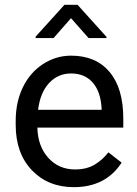

<svg xmlns="http://www.w3.org/2000/svg" viewBox="-20 -770 570 800"><path d="M276.4 -463.9Q221.7 -463.9 184.6 -424.1Q147.5 -384.3 138.7 -312.5H403.3V-319.3Q399.4 -388.2 366.2 -426Q333 -463.9 276.4 -463.9ZM287.6 9.8Q180.2 9.8 112.8 -60.8Q45.4 -131.3 45.4 -249.5V-266.1Q45.4 -344.7 75.4 -406.5Q105.5 -468.3 159.4 -503.2Q213.4 -538.1 276.4 -538.1Q379.4 -538.1 436.5 -470.2Q493.7 -402.3 493.7 -275.9V-238.3H135.7Q137.7 -160.2 181.4 -112.1Q225.1 -64 292.5 -64Q340.3 -64 373.5 -83.5Q406.7 -103 431.6 -135.3L486.8 -92.3Q420.4 9.8 287.6 9.8ZM423.8 -616.2V-611.3H349.1L275.9 -694.3L203.1 -611.3H128.4V-617.2L248.5 -750H303.2Z"/></svg>

Font: RobotoDraft
Style: Regular
Weight: 400
Version: Version 2.001101; 2014